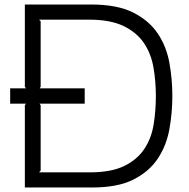

<svg xmlns="http://www.w3.org/2000/svg" viewBox="-20 -830 838 850"><path d="M743 -405Q743 -331 730 -258.5Q717 -186 679 -128.5Q641 -71 571.5 -35.5Q502 0 388 0H90V-364L95 -371H25V-439H95L90 -446V-810H384Q499 -810 569.5 -774.5Q640 -739 678.5 -681.5Q717 -624 730 -551.5Q743 -479 743 -405ZM670 -405Q670 -470 659.5 -531Q649 -592 617.5 -639Q586 -686 527.5 -714.5Q469 -743 374 -743H153L160 -736V-446L156 -439H355V-371H155L160 -364V-75L153 -67H378Q472 -67 529.5 -95Q587 -123 618.5 -170Q650 -217 660 -278Q670 -339 670 -405Z"/></svg>

Font: TypoPRO Sinkin Sans
Style: 300 Light
Weight: 300
Designer: Keith Bates
Foundry: K-Type
Version: Sinkin Sans (version 1.0)  by Keith Bates   •   © 2014   www